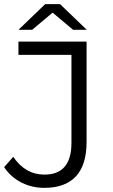

<svg xmlns="http://www.w3.org/2000/svg" viewBox="-25 -901 546 927"><path d="M-5 -94 39 -144Q97 -58 190 -58Q320 -58 320 -212V-636H64V-700H393V-215Q393 -105 341.5 -49.5Q290 6 189 6Q129 6 78 -20Q27 -46 -5 -94ZM328 -757 229 -840 130 -757H64L193 -881H265L394 -757Z"/></svg>

Font: Montserrat-Regular
Style: Regular
Weight: 400
Version: Version 7.200